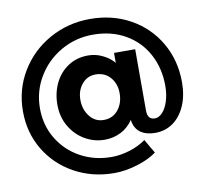

<svg xmlns="http://www.w3.org/2000/svg" viewBox="-90 -798 1115 1046"><g transform="rotate(-10 467.5 -275.0)"><path d="M729 -105Q751 -105 771 -126.5Q791 -148 803 -186Q815 -224 815 -271Q815 -367 773.5 -445Q732 -523 654.5 -568Q577 -613 474 -613Q378 -613 297 -566.5Q216 -520 168.5 -440.5Q121 -361 121 -267Q121 -174 166 -99Q211 -24 288.5 18.5Q366 61 461 61Q508 61 559.5 45.5Q611 30 651 1L696 78Q653 110 586.5 130Q520 150 461 150Q339 150 240 95.5Q141 41 84 -54Q27 -149 27 -267Q27 -387 86.5 -486Q146 -585 248.5 -642.5Q351 -700 474 -700Q597 -700 696 -645Q795 -590 851.5 -492.5Q908 -395 908 -274Q908 -200 883.5 -144Q859 -88 816 -57.5Q773 -27 717 -27Q670 -27 640 -46.5Q610 -66 600 -105L598 -120Q570 -79 529 -58.5Q488 -38 440 -38Q382 -38 331 -67.5Q280 -97 249 -150Q218 -203 218 -270Q218 -335 244 -389Q270 -443 318 -474.5Q366 -506 428 -506Q465 -506 496 -493Q527 -480 546.5 -464Q566 -448 571 -439V-495H688V-155Q688 -105 729 -105ZM346 -275Q346 -221 376 -183Q406 -145 453 -145Q503 -145 533 -182Q563 -219 563 -274Q563 -326 532.5 -361.5Q502 -397 451 -397Q405 -397 375.5 -361.5Q346 -326 346 -275Z"/></g></svg>

Font: Argentum Sans SemiBold
Style: Regular
Weight: 600
Designer: Julieta Ulanovsky (Modified by Cristiano Sobral)
Foundry: Julieta Ulanovsky
Version: Version 5.001;November 22, 2018;FontCreator 11.5.0.2425 64-b